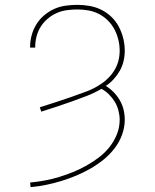

<svg xmlns="http://www.w3.org/2000/svg" viewBox="-20 -763 640 791"><path d="M106 8 104 -11Q135 -14 165 -19.5Q195 -25 224 -34Q253 -43 281.5 -54.5Q310 -66 336.5 -81Q363 -96 387.5 -114.5Q412 -133 431 -157Q450 -181 461.5 -209.5Q473 -238 473 -269Q473 -288 468 -307.5Q463 -327 453 -343.5Q443 -360 429 -374Q415 -388 398 -397Q369 -380 338 -368Q307 -356 276 -345Q245 -334 213.5 -323.5Q182 -313 150 -303L144 -321Q176 -331 208 -341.5Q240 -352 272 -363Q304 -374 336 -386Q368 -398 396 -417L397 -419Q397 -419 397.5 -418.5Q398 -418 398 -418Q415 -430 429 -444.5Q443 -459 453 -476.5Q463 -494 468 -513.5Q473 -533 473 -554Q473 -577 467.5 -599.5Q462 -622 451.5 -642Q441 -662 424.5 -678.5Q408 -695 387.5 -705.5Q367 -716 344.5 -720Q322 -724 299 -724Q277 -724 255 -721Q233 -718 213 -709Q193 -700 176 -685.5Q159 -671 147.5 -652.5Q136 -634 130.5 -612.5Q125 -591 125 -569Q125 -569 125 -568.5Q125 -568 125 -567H104Q104 -568 104 -568.5Q104 -569 104 -570Q104 -594 110.5 -618Q117 -642 130 -663Q143 -684 162 -700Q181 -716 203 -726Q225 -736 249.5 -739.5Q274 -743 299 -743Q324 -743 349.5 -738.5Q375 -734 398 -722.5Q421 -711 439.5 -693Q458 -675 470 -652Q482 -629 488 -604Q494 -579 494 -554Q494 -532 489 -511Q484 -490 473.5 -471.5Q463 -453 448.5 -437Q434 -421 416 -409Q434 -398 448.5 -383Q463 -368 473.5 -350Q484 -332 489 -311.5Q494 -291 494 -270Q494 -238 482.5 -207Q471 -176 451 -150.5Q431 -125 405.5 -104.5Q380 -84 352 -68Q324 -52 294 -39.5Q264 -27 233 -17.5Q202 -8 170.5 -1.5Q139 5 106 8Z"/></svg>

Font: Iosevka Curly Slab ThEx
Style: Regular
Weight: 100
Width: 7
Monospace: yes
Designer: Belleve Invis
Foundry: Belleve Invis
Version: Version 11.1.0; ttfautohint (v1.8.3)